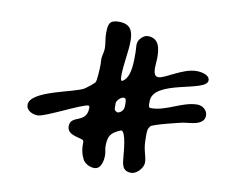

<svg xmlns="http://www.w3.org/2000/svg" viewBox="-65 -765 817 695"><g transform="rotate(10 344.0 -417.5)"><path d="M349 -233C349 -272 358 -285 395 -300C413 -300 418 -221 419 -212C422 -186 420 -155 457 -155C477 -155 500 -180 500 -200C500 -217 493 -234 490 -251C487 -266 487 -284 487 -299C487 -310 487 -323 495 -331V-332C501 -341 595 -363 608 -366C632 -371 688 -368 688 -406C688 -426 669 -440 651 -440C595 -440 544 -398 487 -398C485 -398 482 -399 480 -400C477 -408 478 -414 478 -422C478 -502 675 -489 675 -533C675 -554 643 -559 627 -559C575 -559 519 -513 493 -513C477 -513 476 -534 476 -546C476 -558 478 -569 478 -581C478 -615 473 -653 431 -653C422 -653 414 -648 408 -642C390 -624 397 -611 397 -587C397 -558 400 -491 365 -476V-477C361 -483 361 -487 361 -494C361 -539 372 -584 372 -625C372 -662 361 -686 319 -686C283 -686 280 -670 280 -635C280 -617 285 -600 285 -583C285 -573 282 -561 280 -551C278 -542 280 -532 280 -523C280 -508 278 -461 273 -455C262 -444 252 -436 239 -427C207 -406 45 -386 45 -333C45 -310 70 -301 88 -301C114 -301 239 -368 262 -368C266 -368 267 -365 267 -361C267 -300 205 -326 205 -282C205 -245 262 -250 266 -239C268 -233 267 -227 267 -221C267 -207 272 -186 279 -174V-173C288 -158 305 -149 322 -149C348 -149 353 -182 353 -202C353 -212 349 -223 349 -233ZM358 -393C357 -402 373 -418 382 -418C384 -418 387 -418 389 -417C392 -413 393 -407 393 -402V-394C393 -388 393 -378 388 -373C386 -368 375 -361 370 -362C354 -367 359 -376 358 -393Z"/></g></svg>

Font: ChillLongCangKaiShu Bold
Style: Regular
Weight: 700
Version: Version 3.500;Glyphs 3.1.1 (3135)